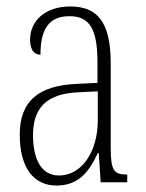

<svg xmlns="http://www.w3.org/2000/svg" viewBox="-20 -563 451 593"><path d="M154 10C224 10 255 -33 282 -90H285L291 0H373V-24H371C333 -24 322 -35 322 -105V-367C322 -496 280 -543 197 -543C120 -543 73 -499 73 -441C73 -411 84 -394 105 -394C105 -476 133 -513 195 -513C258 -513 281 -471 281 -371V-307L218 -304C99 -299 41 -251 41 -147C41 -41 87 10 154 10ZM162 -21C107 -21 82 -72 82 -146C82 -227 121 -274 223 -278L282 -281V-191C282 -95 233 -21 162 -21Z"/></svg>

Font: Noto Serif Thai ExtraCondensed ExtraLight
Style: Regular
Weight: 200
Width: 2
Designer: Monotype Design Team
Foundry: Monotype Imaging Inc.
Version: Version 2.002